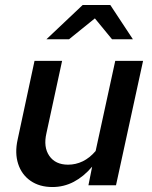

<svg xmlns="http://www.w3.org/2000/svg" viewBox="-20 -746 610 773"><path d="M191 7Q139 7 103 -18Q67 -43 53 -86.5Q39 -130 51 -184L119 -501H230L167 -210Q154 -154 178.5 -118.5Q203 -83 254 -83Q285 -83 313 -96.5Q341 -110 365 -138L444 -501H556L447 0H336L351 -75Q317 -35 277 -14Q237 7 191 7ZM167 -588 313 -726H424L515 -588H431L362 -672L258 -588Z"/></svg>

Font: Red Hat Text SemiBold
Style: Italic
Weight: 600
Italic angle: -12°
Designer: Pentagram, MCKL
Foundry: Pentagram, MCKL
Version: Version 1.023